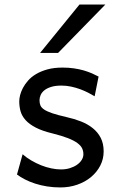

<svg xmlns="http://www.w3.org/2000/svg" viewBox="-20 -801 511 833"><path d="M390.6 -383.3Q378.4 -390.6 362.8 -398.7Q347.2 -406.7 328.9 -413.6Q310.5 -420.4 289.8 -425Q269 -429.7 246.6 -429.7Q219.7 -429.7 201.4 -423.8Q183.1 -418 172.1 -408.9Q161.1 -399.9 156.2 -388.4Q151.4 -377 151.4 -366.2Q151.4 -353.5 155.3 -343.8Q159.2 -334 171.6 -325.7Q184.1 -317.4 207 -309.6Q230 -301.8 268.6 -293Q301.8 -285.6 331.1 -274.2Q360.4 -262.7 382.3 -245.1Q404.3 -227.5 417 -202.9Q429.7 -178.2 429.7 -144Q429.7 -110.8 415 -82.5Q400.4 -54.2 375 -33Q349.6 -11.7 315.4 0.2Q281.2 12.2 241.7 12.2Q211.9 12.2 184.3 7.8Q156.7 3.4 132.6 -4.4Q108.4 -12.2 88.4 -22.5Q68.4 -32.7 53.7 -43.9L78.1 -131.8Q94.7 -117.2 115.5 -105Q136.2 -92.8 158.2 -84Q180.2 -75.2 202.4 -70.6Q224.6 -65.9 244.1 -65.9Q265.6 -65.9 283.4 -71.5Q301.3 -77.1 314.2 -86.2Q327.1 -95.2 334.5 -107.2Q341.8 -119.1 341.8 -131.8Q341.8 -145.5 336.2 -157.5Q330.6 -169.4 315.7 -180.4Q300.8 -191.4 274.7 -201.7Q248.5 -211.9 207.5 -222.2Q163.1 -232.9 135 -247.6Q106.9 -262.2 91.1 -279.8Q75.2 -297.4 69.3 -317.9Q63.5 -338.4 63.5 -361.3Q63.5 -372.6 67.1 -387.7Q70.8 -402.8 79.3 -419.2Q87.9 -435.5 101.8 -451.4Q115.7 -467.3 136.7 -479.7Q157.7 -492.2 186 -500Q214.4 -507.8 251.5 -507.8Q277.8 -507.8 301 -504.4Q324.2 -501 343.5 -495.4Q362.8 -489.7 378.9 -482.7Q395 -475.6 407.7 -468.8ZM437 -781.2 231.9 -571.3H153.8L324.7 -781.2Z"/></svg>

Font: Andika Eur
Style: Regular
Weight: 400
Designer: Victor Gaultney, Annie Olsen, Julie Remington, Don Collingsworth, Eric Hays, Becca Hirsbrunner
Foundry: SIL International
Version: Version 5.000